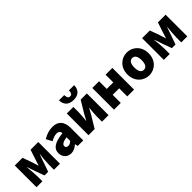

<svg xmlns="http://www.w3.org/2000/svg" viewBox="268 -2195 3560 3560"><g transform="rotate(-45 2048.5 -415.0)"><path d="M72 0H227V-132C227 -194 214 -319 208 -384H213C229 -335 253 -270 269 -221L331 -49H427L488 -221C504 -270 528 -333 544 -384H549C542 -319 530 -194 530 -132V0H688V-569H486L424 -383C411 -337 397 -298 385 -258H380C368 -298 355 -337 341 -383L274 -569H72Z M974 14C1037 14 1090 -15 1137 -57H1141L1154 0H1299V-323C1299 -501 1216 -583 1069 -583C980 -583 899 -553 824 -508L886 -391C943 -423 990 -441 1035 -441C1093 -441 1117 -414 1121 -368C899 -344 805 -279 805 -159C805 -64 869 14 974 14ZM1035 -124C998 -124 974 -140 974 -173C974 -213 1010 -245 1121 -260V-169C1095 -141 1071 -124 1035 -124Z M1436 0H1597L1737 -230C1755 -262 1783 -315 1802 -349H1806C1799 -279 1790 -204 1790 -148V0H1962V-569H1800L1661 -339C1644 -306 1614 -254 1596 -220H1592C1599 -289 1608 -365 1608 -421V-569H1436ZM1705 -655C1837 -655 1902 -727 1904 -844H1767C1765 -781 1750 -749 1705 -749C1659 -749 1646 -781 1643 -844H1505C1509 -727 1573 -655 1705 -655Z M2105 0H2282V-212H2453V0H2631V-569H2453V-367H2282V-569H2105Z M3021 14C3165 14 3299 -96 3299 -284C3299 -473 3165 -583 3021 -583C2876 -583 2742 -473 2742 -284C2742 -96 2876 14 3021 14ZM3021 -130C2954 -130 2924 -190 2924 -284C2924 -379 2954 -439 3021 -439C3087 -439 3117 -379 3117 -284C3117 -190 3087 -130 3021 -130Z M3411 0H3566V-132C3566 -194 3553 -319 3547 -384H3552C3568 -335 3592 -270 3608 -221L3670 -49H3766L3827 -221C3843 -270 3867 -333 3883 -384H3888C3881 -319 3869 -194 3869 -132V0H4027V-569H3825L3763 -383C3750 -337 3736 -298 3724 -258H3719C3707 -298 3694 -337 3680 -383L3613 -569H3411Z"/></g></svg>

Font: Noto Sans Korean Black
Style: Bold
Weight: 900
Designer: Ryoko NISHIZUKA (kana & ideographs); Paul D. Hunt (Latin, Greek & Cyrillic); Wenlong ZHANG (bopomofo); Sandoll Communica
Foundry: Adobe Systems Incorporated
Version: Version 1.000;PS 1;hotconv 1.0.78;makeotf.lib2.5.61930